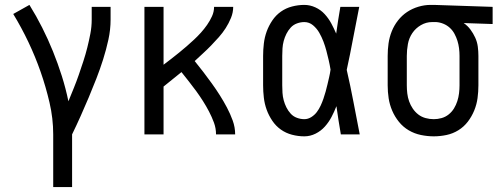

<svg xmlns="http://www.w3.org/2000/svg" viewBox="-20 -548 2040 783"><path d="M197 215V0Q197 -65 182 -129.5Q167 -194 145.5 -255.5Q124 -317 96 -376Q68 -435 34 -491L100 -528Q128 -483 152 -435.5Q176 -388 196 -338.5Q216 -289 232 -238.5Q248 -188 259 -135Q270 -162 281 -189Q292 -216 301.5 -243.5Q311 -271 320 -298.5Q329 -326 336 -354Q343 -382 348.5 -410.5Q354 -439 354 -468V-520H431V-468Q431 -427 422 -386Q413 -345 400.5 -305.5Q388 -266 373 -227.5Q358 -189 342 -151Q326 -113 309 -75Q292 -37 274 0V215Z M569 0V-520H647V-284Q663 -296 679 -308.5Q695 -321 710.5 -333.5Q726 -346 741.5 -359.5Q757 -373 771.5 -386.5Q786 -400 799.5 -415Q813 -430 824.5 -446.5Q836 -463 844.5 -481.5Q853 -500 853 -520H931Q931 -497 922 -475Q913 -453 900.5 -433.5Q888 -414 872.5 -396.5Q857 -379 841 -362.5Q825 -346 808 -330.5Q791 -315 774 -299Q792 -277 809.5 -254Q827 -231 844 -207.5Q861 -184 876.5 -159.5Q892 -135 905.5 -109.5Q919 -84 929 -56.5Q939 -29 939 0H861Q861 -25 852.5 -48Q844 -71 832.5 -93Q821 -115 808 -135.5Q795 -156 780.5 -176Q766 -196 750.5 -215.5Q735 -235 720 -254Q702 -239 683.5 -224.5Q665 -210 647 -195V0Z M1221 8Q1196 8 1171 1.5Q1146 -5 1125.5 -19.5Q1105 -34 1090.5 -55.5Q1076 -77 1067.5 -100.5Q1059 -124 1056 -149.5Q1053 -175 1053 -200V-320Q1053 -345 1056 -370.5Q1059 -396 1067.5 -419.5Q1076 -443 1090.5 -464.5Q1105 -486 1125.5 -500.5Q1146 -515 1171 -521.5Q1196 -528 1221 -528Q1244 -528 1266 -518Q1288 -508 1304 -490.5Q1320 -473 1331 -452.5Q1342 -432 1351 -411Q1355 -438 1359 -465.5Q1363 -493 1368 -520H1445Q1432 -456 1420 -391.5Q1408 -327 1394 -263Q1409 -198 1421.5 -132Q1434 -66 1447 0H1370Q1365 -29 1360.5 -57.5Q1356 -86 1352 -115Q1343 -92 1332 -71Q1321 -50 1305 -32Q1289 -14 1267 -3Q1245 8 1221 8ZM1221 -62Q1236 -62 1249.5 -70.5Q1263 -79 1272 -91Q1281 -103 1287.5 -117Q1294 -131 1299 -145.5Q1304 -160 1308 -174.5Q1312 -189 1315.5 -204Q1319 -219 1322.5 -234Q1326 -249 1328 -264Q1325 -283 1320.5 -302.5Q1316 -322 1311 -341Q1306 -360 1299 -378.5Q1292 -397 1282 -414.5Q1272 -432 1256.5 -445Q1241 -458 1221 -458Q1206 -458 1191 -452.5Q1176 -447 1165.5 -435.5Q1155 -424 1148 -410Q1141 -396 1137 -381Q1133 -366 1132 -350.5Q1131 -335 1131 -320V-200Q1131 -185 1132 -169.5Q1133 -154 1137 -139Q1141 -124 1148 -110Q1155 -96 1165.5 -84.5Q1176 -73 1191 -67.5Q1206 -62 1221 -62Z M1749 8Q1723 8 1696.5 2.5Q1670 -3 1647 -16.5Q1624 -30 1607 -51Q1590 -72 1579.5 -96.5Q1569 -121 1565 -147Q1561 -173 1561 -200V-320Q1561 -346 1564.5 -371Q1568 -396 1577.5 -420Q1587 -444 1603 -464.5Q1619 -485 1640 -499Q1661 -513 1686 -520.5Q1711 -528 1736 -528H1750L1989 -520V-450L1871 -454Q1887 -443 1898.5 -427.5Q1910 -412 1918 -394.5Q1926 -377 1928.5 -358Q1931 -339 1931 -320V-200Q1931 -174 1927.5 -148Q1924 -122 1914 -97.5Q1904 -73 1888 -52Q1872 -31 1849.5 -17Q1827 -3 1801 2.5Q1775 8 1749 8ZM1749 -62Q1765 -62 1781 -66.5Q1797 -71 1810 -81.5Q1823 -92 1831.5 -106Q1840 -120 1845 -135.5Q1850 -151 1852 -167.5Q1854 -184 1854 -200V-320Q1854 -336 1852 -351.5Q1850 -367 1845.5 -381.5Q1841 -396 1833.5 -410Q1826 -424 1814.5 -434.5Q1803 -445 1788.5 -451Q1774 -457 1759 -458H1742Q1718 -458 1696.5 -445.5Q1675 -433 1661.5 -413Q1648 -393 1643.5 -368.5Q1639 -344 1639 -320V-200Q1639 -183 1641 -166.5Q1643 -150 1648.5 -134.5Q1654 -119 1663.5 -105Q1673 -91 1686 -81Q1699 -71 1715.5 -66.5Q1732 -62 1749 -62Z"/></svg>

Font: Iosevka Curly Slab
Style: Regular
Weight: 400
Monospace: yes
Designer: Belleve Invis
Foundry: Belleve Invis
Version: Version 22.1.2; ttfautohint (v1.8.4)